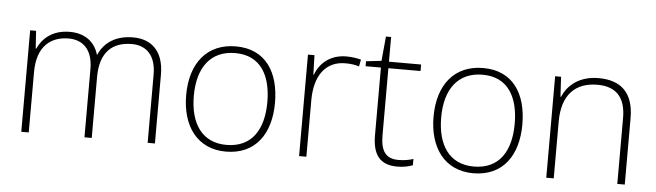

<svg xmlns="http://www.w3.org/2000/svg" viewBox="-44 -824 3413 999"><g transform="rotate(5 1662.0 -324.5)"><path d="M626 -540C536 -540 476 -499 448 -434H446C426 -503 371 -540 296 -540C202 -540 152 -489 129 -438H126L120 -530H89V0H128V-315C128 -448 197 -505 293 -505C366 -505 419 -459 419 -357V0H457V-319C457 -449 522 -505 623 -505C696 -505 749 -459 749 -357V0H787V-359C787 -483 722 -540 626 -540Z M1391 -265C1391 -423 1320 -540 1163 -540C1015 -540 927 -435 927 -265C927 -104 1008 10 1158 10C1314 10 1391 -105 1391 -265ZM967 -265C967 -415 1036 -505 1163 -505C1298 -505 1351 -401 1351 -265C1351 -124 1292 -25 1158 -25C1029 -25 967 -122 967 -265Z M1740 -538C1657 -538 1602 -490 1580 -429H1577L1574 -530H1540V0H1578V-295C1578 -421 1633 -502 1738 -502C1766 -502 1787 -499 1810 -492L1817 -528C1794 -534 1769 -538 1740 -538Z M2056 -25C1987 -25 1963 -68 1963 -146V-496H2131V-530H1963V-659H1936L1924 -531L1844 -522V-496H1924V-143C1924 -43 1961 10 2053 10C2087 10 2112 4 2134 -4V-37C2113 -30 2087 -25 2056 -25Z M2683 -265C2683 -423 2612 -540 2455 -540C2307 -540 2219 -435 2219 -265C2219 -104 2300 10 2450 10C2606 10 2683 -105 2683 -265ZM2259 -265C2259 -415 2328 -505 2455 -505C2590 -505 2643 -401 2643 -265C2643 -124 2584 -25 2450 -25C2321 -25 2259 -122 2259 -265Z M3058 -540C2955 -540 2896 -486 2871 -426H2868L2862 -530H2831V0H2870V-297C2870 -437 2939 -505 3055 -505C3149 -505 3202 -455 3202 -345V0H3241V-347C3241 -479 3175 -540 3058 -540Z"/></g></svg>

Font: Noto Sans Gurmukhi UI ExtraLight
Style: Regular
Weight: 200
Designer: Jelle Bosma - Monotype Design Team
Foundry: Monotype Imaging Inc.
Version: Version 2.004